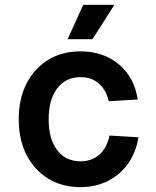

<svg xmlns="http://www.w3.org/2000/svg" viewBox="-20 -757 640 789"><path d="M311 12Q235 12 178 -23Q121 -58 89 -120.5Q57 -183 57 -267Q57 -351 89 -413.5Q121 -476 178 -511Q235 -546 311 -546Q404 -546 468 -493Q532 -440 546 -348L427 -341Q416 -388 386 -414Q356 -440 312 -440Q250 -440 215 -394Q180 -348 180 -267Q180 -186 215 -140Q250 -94 312 -94Q356 -94 387.5 -121Q419 -148 430 -200L549 -193Q539 -131 506.5 -85Q474 -39 423.5 -13.5Q373 12 311 12ZM258 -596 322 -737H450L360 -596Z"/></svg>

Font: Geist Mono SemiBold
Style: Regular
Weight: 600
Monospace: yes
Designer: Basement.studio, Andrés Briganti, Mateo Zaragoza
Foundry: Basement.studio, Vercel, Andrés Briganti, Guido Ferreyra, Mateo Zaragoza
Version: Version 1.500; ttfautohint (v1.8.4.7-5d5b)